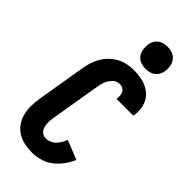

<svg xmlns="http://www.w3.org/2000/svg" viewBox="-303 -1036 1105 1105"><g transform="rotate(45 250.0 -483.5)"><path d="M218 8Q186 8 156 1.5Q126 -5 100.5 -21Q75 -37 58 -61.5Q41 -86 33.5 -115Q26 -144 26 -176Q26 -208 31 -240L82 -545Q86 -570 94.5 -595.5Q103 -621 117 -644.5Q131 -668 151.5 -687.5Q172 -707 196.5 -720Q221 -733 247.5 -738Q274 -743 299 -743Q326 -743 351.5 -739Q377 -735 400 -725Q423 -715 441.5 -698.5Q460 -682 470.5 -659.5Q481 -637 484 -611Q487 -585 482 -559V-555H345V-557Q347 -570 346 -583Q345 -596 339.5 -606.5Q334 -617 323 -623Q312 -629 299 -629Q288 -629 276 -624.5Q264 -620 255.5 -611.5Q247 -603 240 -592.5Q233 -582 228.5 -571Q224 -560 221.5 -548.5Q219 -537 217 -526L166 -221Q164 -208 163 -195.5Q162 -183 163 -171Q164 -159 167 -147Q170 -135 177 -125.5Q184 -116 194.5 -111Q205 -106 218 -106Q234 -106 250.5 -113Q267 -120 279 -132.5Q291 -145 299.5 -160Q308 -175 313 -190L430 -143Q417 -112 395.5 -82.5Q374 -53 346 -32Q318 -11 284 -1.5Q250 8 218 8ZM341 -795Q319 -795 299 -802.5Q279 -810 267.5 -826.5Q256 -843 252.5 -864Q249 -885 252 -907Q255 -922 262.5 -935.5Q270 -949 282.5 -958.5Q295 -968 310.5 -971.5Q326 -975 341 -975Q363 -975 382.5 -967.5Q402 -960 414 -943.5Q426 -927 429.5 -906Q433 -885 429 -863Q427 -848 419 -834.5Q411 -821 398.5 -811.5Q386 -802 371 -798.5Q356 -795 341 -795Z"/></g></svg>

Font: Iosevka Curly Heavy
Style: Italic
Weight: 900
Italic angle: -9°
Monospace: yes
Designer: Belleve Invis
Foundry: Belleve Invis
Version: Version 22.1.2; ttfautohint (v1.8.4)